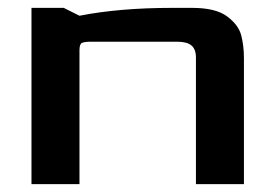

<svg xmlns="http://www.w3.org/2000/svg" viewBox="-20 -468 695 488"><path d="M60 -448H142L182 -428Q284 -448 418 -448H468Q528 -448 557 -426.5Q586 -405 593 -378.5Q600 -352 600 -320V0H478V-322Q478 -343 466.5 -352.5Q455 -362 430 -362H212Q193 -362 187.5 -358.5Q182 -355 182 -340V0H60Z"/></svg>

Font: Gold
Style: Regular
Weight: 400
Designer: jaiki
Version: Version 1.000